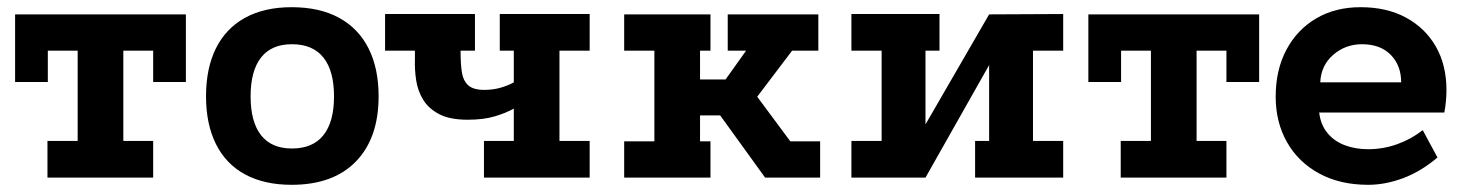

<svg xmlns="http://www.w3.org/2000/svg" viewBox="-20 -494 4066 534"><path d="M22 -454H497V-266H406V-353H323V-102H406V0H112V-102H196V-353H113V-266H22Z M791 -474Q869 -474 923 -444.5Q977 -415 1005 -359.5Q1033 -304 1033 -226Q1033 -110 970 -45Q907 20 791 20Q715 20 661.5 -9Q608 -38 580.5 -93.5Q553 -149 553 -226Q553 -304 580.5 -359.5Q608 -415 661.5 -444.5Q715 -474 791 -474ZM792 -371Q735 -371 706 -334Q677 -297 677 -226Q677 -155 706 -118Q735 -81 792 -81Q850 -81 879.5 -118Q909 -155 909 -226Q909 -297 879.5 -334Q850 -371 792 -371Z M1409 -192Q1388 -180 1356.5 -170.5Q1325 -161 1281 -161Q1231 -161 1201.5 -176.5Q1172 -192 1157 -216.5Q1142 -241 1137.5 -270.5Q1133 -300 1134 -328V-353H1051V-455H1301V-353H1261V-350Q1261 -317 1264.5 -293.5Q1268 -270 1282 -257Q1296 -244 1327 -244Q1351 -244 1372 -250Q1393 -256 1409 -265V-353H1370V-455H1620V-353H1536V-102H1620V0H1326V-102H1409Z M1716 -454H1956V-353H1927V-273H1998L2055 -353H2004V-454H2256V-353H2183L2086 -225L2178 -101H2261V0H2108L1983 -173H1927V-101H1956V0H1716V-101H1800V-353H1716Z M2348 -455H2593V-353H2554V-148L2731 -454L2937 -455V-353H2853V-102H2937V0H2692V-102H2731V-313L2554 0H2348V-102H2432V-353H2348Z M3007 -454H3482V-266H3391V-353H3308V-102H3391V0H3097V-102H3181V-353H3098V-266H3007Z M3978 -56Q3932 -17 3882.5 1.5Q3833 20 3785 20Q3707 20 3649 -11.5Q3591 -43 3559.5 -98.5Q3528 -154 3528 -225Q3528 -300 3558 -356Q3588 -412 3641 -443Q3694 -474 3764 -474Q3837 -474 3890.5 -445Q3944 -416 3973.5 -364.5Q4003 -313 4003 -243Q4003 -230 4001.5 -213Q4000 -196 3997 -181H3649Q3653 -147 3672 -124Q3691 -101 3720.5 -90Q3750 -79 3785 -79Q3827 -79 3866 -93Q3905 -107 3937 -132ZM3877 -265Q3877 -312 3848 -341.5Q3819 -371 3768 -371Q3722 -371 3688 -341.5Q3654 -312 3652 -265Z"/></svg>

Font: Podkova ExtraBold
Style: Regular
Weight: 800
Designer: Ilya Yudin
Foundry: Cyreal (www.cyreal.org)
Version: Version 2.103